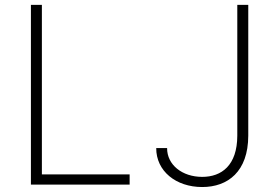

<svg xmlns="http://www.w3.org/2000/svg" viewBox="-20 -747 1130 777"><path d="M105.1 0H504.6V-41.2H149.5V-727.3H105.1ZM940.3 -727.3V-197.8C940 -77.8 876.8 -31.2 798.3 -31.2C717.3 -31.2 655.9 -79.9 656.2 -147.7H612.2C611.9 -54.7 691.8 9.9 798.3 9.9C902.3 9.9 984.4 -52.9 984.7 -197.8V-727.3Z"/></svg>

Font: Karasuma Gothic
Style: Thin
Weight: 200
Designer: Rasmus Andersson / Ryoko Ishizuka
Foundry: rsms
Version: Version 1.00